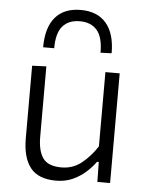

<svg xmlns="http://www.w3.org/2000/svg" viewBox="-54 -808 665 864"><g transform="rotate(5 278.0 -376.5)"><path d="M231.5 10.5Q151 10.5 115.2 -35.2Q79.5 -81 79.5 -167.5V-495.5L143.5 -498V-180.5Q143.5 -116.5 166.8 -83.8Q190 -51 250.5 -51Q302.5 -51 342 -83Q381.5 -115 410.5 -160V-495.5H475V0H417.5L416 -90H408Q392.5 -68 367.5 -44.8Q342.5 -21.5 308.2 -5.5Q274 10.5 231.5 10.5ZM381 -580.5Q381 -651 353.8 -682.2Q326.5 -713.5 276.5 -713.5Q226 -713.5 198.8 -682.5Q171.5 -651.5 171.5 -582.5H121.5Q121.5 -671.5 161 -718Q200.5 -764.5 276.5 -764.5Q351 -764.5 391 -718Q431 -671.5 431 -582.5Z"/></g></svg>

Font: Commissioner Light
Style: Regular
Weight: 300
Designer: Kostas Bartsokas
Foundry: Kostas Bartsokas
Version: Version 1.000; ttfautohint (v1.8.3)